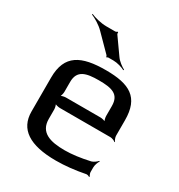

<svg xmlns="http://www.w3.org/2000/svg" viewBox="-169 -813 872 936"><g transform="rotate(30 267.5 -344.5)"><path d="M274 -494C137 -494 60 -458 60 -329V-138C60 -39 134 10 282 10C334 10 388 4 444 -7C450 -8 459 -5 462 -2L465 -5C462 -8 457 -20 457 -26V-53C457 -66 464 -85 470 -93L467 -95C461 -88 446 -76 434 -73C381 -61 334 -55 294 -55C212 -55 151 -73 151 -149V-202C151 -211 147 -228 142 -233L140 -231C145 -226 162 -222 171 -222H456C465 -222 480 -216 485 -211L487 -213C482 -218 476 -233 476 -242V-329C476 -458 407 -494 274 -494ZM269 -434C342 -434 386 -423 386 -357V-301C386 -292 390 -275 395 -270L397 -272C392 -277 375 -281 366 -281H171C162 -281 145 -277 140 -272L142 -270C147 -275 151 -292 151 -301V-357C151 -423 198 -434 269 -434ZM298 -583 235 -672C233 -674 232 -681 233 -683L229 -685C228 -683 222 -680 219 -680H168C138 -680 100 -690 80 -699L79 -695C99 -687 133 -667 153 -646L239 -559C241 -557 243 -552 242 -551L246 -549C246 -551 251 -553 253 -553H282C304 -553 333 -544 347 -536L349 -540C335 -547 310 -565 298 -583Z"/></g></svg>

Font: Gamestation Storm
Style: Regular
Weight: 400
Designer: Jonas Hecksher
Foundry: Jonas Hecksher, Playtypeª, e-types AS
Version: Version 1.003